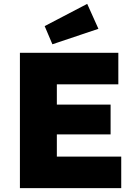

<svg xmlns="http://www.w3.org/2000/svg" viewBox="-20 -973 699 993"><path d="M83 0V-700H592V-537H274V-432H552V-278H274V-163H607V0ZM251 -744 211 -838 431 -953 489 -824Z"/></svg>

Font: Lexend ExtraBold
Style: Regular
Weight: 800
Designer: Bonnie Shaver-Troup, Thomas Jockin
Foundry: Lexend
Version: Version 1.007; ttfautohint (v1.8.3)